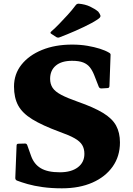

<svg xmlns="http://www.w3.org/2000/svg" viewBox="-20 -1008 721 1042"><path d="M402 -456Q488 -426 538.5 -395.5Q589 -365 610 -326.5Q631 -288 631 -235Q631 -160 591.5 -104Q552 -48 481.5 -17Q411 14 316 14Q259 14 212 7.5Q165 1 130 -9Q95 -19 72 -28Q63 -32 63 -42L70 -218Q70 -228 80 -228L116 -229Q125 -229 128 -220L149 -161Q157 -139 170 -122.5Q183 -106 201.5 -95Q220 -84 245.5 -78.5Q271 -73 305 -73Q367 -73 402.5 -100Q438 -127 438 -173Q438 -201 426 -221Q414 -241 385 -257.5Q356 -274 305 -292Q210 -327 155.5 -360.5Q101 -394 78.5 -436Q56 -478 56 -538Q56 -606 96.5 -657Q137 -708 208 -737Q279 -766 371 -766Q416 -766 454 -759.5Q492 -753 522 -743.5Q552 -734 572 -722Q582 -717 580 -707L574 -540Q573 -530 563 -530L530 -528Q520 -528 516 -537L491 -601Q481 -626 467.5 -643Q454 -660 431.5 -669Q409 -678 371 -678Q314 -678 283 -652Q252 -626 252 -580Q252 -552 265.5 -531.5Q279 -511 312 -493.5Q345 -476 402 -456ZM259 -824Q250 -829 257 -836Q280 -856 302.5 -879.5Q325 -903 348 -928Q371 -953 391 -980Q397 -988 407 -988Q442 -985 468.5 -972.5Q495 -960 513 -945Q523 -932 525 -924Q527 -916 517 -908Q507 -900 481 -885Q438 -862 390 -841Q342 -820 302 -805Q294 -802 285 -807Z"/></svg>

Font: Hahmlet ExtraBold
Style: Regular
Weight: 800
Designer: Minjoo Ham & Mark Frömberg
Foundry: hypertype
Version: Version 1.002